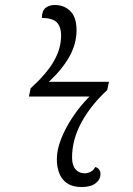

<svg xmlns="http://www.w3.org/2000/svg" viewBox="-20 -740 533 770"><path d="M308 10Q257 10 232.5 -20Q208 -50 208 -103Q208 -139 225 -182.5Q242 -226 271.5 -270.5Q301 -315 339 -353H96L103 -386Q168 -445 196.5 -495.5Q225 -546 225 -597Q225 -634 207 -651Q189 -668 148 -668Q148 -697 163 -708.5Q178 -720 200 -720Q237 -720 262 -695.5Q287 -671 287 -619Q287 -564 258 -512.5Q229 -461 176 -412H417L410 -379Q344 -318 306.5 -249Q269 -180 269 -108Q269 -77 283 -61Q297 -45 318 -45Q332 -45 343.5 -51Q355 -57 362 -70Q372 -68 377.5 -60Q383 -52 383 -43Q383 -20 363.5 -5Q344 10 308 10Z"/></svg>

Font: Noto Serif Light
Style: Italic
Weight: 300
Italic angle: -12°
Designer: Monotype Design Team
Foundry: Monotype Imaging Inc.
Version: Version 2.013